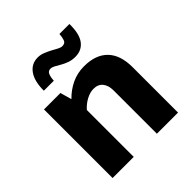

<svg xmlns="http://www.w3.org/2000/svg" viewBox="-188 -820 950 950"><g transform="rotate(-45 287.0 -345.0)"><path d="M206 0H58V-480H173L190 -420Q222 -453 262 -472Q302 -491 349 -491Q430 -491 473 -447Q516 -403 516 -318V0H368V-303Q368 -338 351.5 -358.5Q335 -379 303 -379Q279 -379 252.5 -365Q226 -351 206 -328ZM123 -546Q123 -613 148.5 -648.5Q174 -684 218 -684Q237 -684 255.5 -676.5Q274 -669 290 -660.5Q306 -652 319.5 -644.5Q333 -637 344 -637Q364 -637 369.5 -653.5Q375 -670 376 -690H446Q447 -620 422 -587Q397 -554 352 -554Q328 -554 309 -561Q290 -568 274.5 -577Q259 -586 246.5 -593Q234 -600 223 -600Q207 -600 200.5 -585Q194 -570 193 -546Z"/></g></svg>

Font: Mukta Malar ExtraBold
Style: Regular
Weight: 800
Designer: Aadarsh Rajan, Girish Dalvi, Yashodeep Gholap
Foundry: Ek Type
Version: Version 2.538;PS 1.000;hotconv 16.6.51;makeotf.lib2.5.65220;